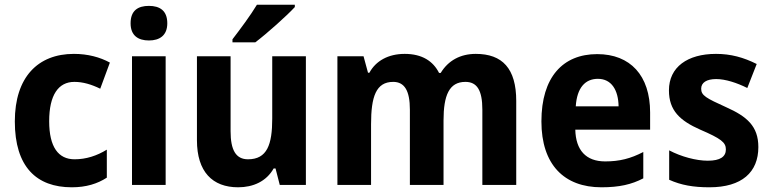

<svg xmlns="http://www.w3.org/2000/svg" viewBox="-20 -786 3279 816"><path d="M285 10C346 10 394 -5 434 -31V-150C392 -124 346 -109 297 -109C228 -109 189 -161 189 -271C189 -382 228 -438 296 -438C333 -438 369 -427 406 -409L447 -520C405 -543 353 -557 294 -557C141 -557 43 -458 43 -270C43 -77 135 10 285 10Z M613 -761C566 -761 535 -741 535 -687C535 -635 567 -614 613 -614C658 -614 691 -635 691 -687C691 -741 659 -761 613 -761ZM684 -547H541V0H684Z M1233 -756V-766H1072C1045 -721 1001 -662 968 -619V-606H1065C1115 -644 1199 -719 1233 -756ZM1280 -547H1137V-282C1137 -171 1115 -109 1034 -109C982 -109 960 -149 960 -228V-547H817V-190C817 -56 883 10 992 10C1056 10 1112 -15 1143 -70H1151L1169 0H1280Z M2002 -557C1937 -557 1885 -529 1853 -476H1846C1821 -526 1774 -557 1700 -557C1630 -557 1577 -527 1550 -477H1544L1525 -547H1414V0H1557V-258C1557 -375 1578 -438 1651 -438C1699 -438 1722 -401 1722 -320V0H1865V-274C1865 -381 1889 -438 1958 -438C2007 -438 2030 -403 2030 -320V0H2174V-357C2174 -495 2115 -557 2002 -557Z M2518 -556C2372 -556 2281 -458 2281 -270C2281 -86 2378 10 2536 10C2612 10 2664 -2 2714 -28V-140C2660 -112 2613 -100 2552 -100C2470 -100 2427 -148 2425 -235H2743V-308C2743 -465 2659 -556 2518 -556ZM2521 -451C2579 -451 2608 -403 2609 -334H2427C2432 -413 2467 -451 2521 -451Z M3203 -161C3203 -250 3154 -291 3067 -330C2981 -369 2960 -380 2960 -409C2960 -435 2983 -450 3024 -450C3063 -450 3112 -434 3156 -412L3196 -514C3140 -542 3086 -557 3023 -557C2902 -557 2823 -501 2823 -402C2823 -316 2870 -273 2956 -235C3044 -197 3065 -181 3065 -151C3065 -120 3041 -103 2988 -103C2939 -103 2875 -120 2824 -147V-22C2875 1 2927 10 2995 10C3133 10 3203 -54 3203 -161Z"/></svg>

Font: Noto Sans Devanagari SemiCondensed
Style: Bold
Weight: 700
Width: 4
Designer: Jelle Bosma - Monotype Design Team
Foundry: Monotype Imaging Inc.
Version: Version 2.004